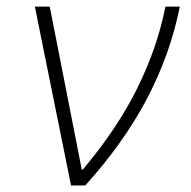

<svg xmlns="http://www.w3.org/2000/svg" viewBox="-20 -566 582 586"><path d="M196.8 0 86.4 -545.9H131.8L229.5 -48.8H232.9Q337.9 -173.3 398.9 -296.6Q460 -419.9 484.9 -545.9H528.8Q500 -400.9 428.7 -265.1Q357.4 -129.4 240.2 0Z"/></svg>

Font: Inter Extra Light
Style: Italic
Weight: 200
Italic angle: -9.39999°
Designer: Rasmus Andersson
Foundry: rsms
Version: Version 4.000;git-3c8e0fc